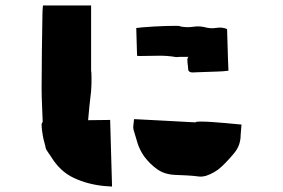

<svg xmlns="http://www.w3.org/2000/svg" viewBox="-20 -726 1040 706"><path d="M133 -269Q133 -272 137 -278Q136 -310 134.5 -341.5Q133 -373 133 -404Q133 -471 134 -538Q135 -605 136 -672Q136 -680 136.5 -688.5Q137 -697 138 -706H315V-466Q316 -466 316.5 -443.5Q317 -421 315 -391Q312 -365 309 -338Q306 -311 304 -284Q324 -284 344.5 -284.5Q365 -285 385 -285L392 -40Q385 -41 378 -41Q371 -41 363 -42Q302 -48 251 -72Q200 -96 167 -151Q163 -156 160 -161Q157 -166 154 -170Q149 -177 148 -182Q146 -193 143 -203Q140 -213 138 -224Q136 -235 134.5 -246.5Q133 -258 133 -269ZM818 -520V-518L820 -466Q810 -465 801 -464Q792 -463 782 -463Q760 -462 739 -461.5Q718 -461 696 -460Q690 -459 683.5 -460Q677 -461 673 -466Q672 -471 671.5 -475Q671 -479 671 -483Q670 -489 669.5 -495.5Q669 -502 669 -508Q669 -513 673 -517H643Q639 -517 635.5 -516.5Q632 -516 628 -516Q594 -522 559.5 -521Q525 -520 490 -520Q489 -520 487.5 -520.5Q486 -521 484 -521L481 -623Q486 -624 504 -625.5Q522 -627 546 -628.5Q570 -630 592 -630.5Q614 -631 628.5 -631Q643 -631 642 -629Q666 -624 689.5 -627.5Q713 -631 733 -626Q754 -620 776 -623.5Q798 -627 815 -619ZM699 -276Q699 -279 716 -279Q733 -279 758 -277.5Q783 -276 808.5 -273.5Q834 -271 851 -269.5Q868 -268 868 -268Q867 -253 866.5 -249Q866 -245 865 -231Q865 -191 841 -163Q819 -136 794.5 -113Q770 -90 736 -79Q731 -78 724.5 -77Q718 -76 711 -77Q689 -80 666.5 -81Q644 -82 622 -83Q584 -85 557.5 -104Q531 -123 510 -151Q494 -174 486 -199Q478 -224 471 -249Q469 -257 470.5 -266.5Q472 -276 473 -288Q532 -285 588 -282Q644 -279 699 -276Z"/></svg>

Font: Palette Mosaic
Style: Regular
Weight: 400
Designer: Shibuyafont
Version: Version 1.001